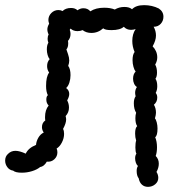

<svg xmlns="http://www.w3.org/2000/svg" viewBox="-23 -732 655 746"><path d="M62 -61Q37 -61 28 -69Q14 -71 5.5 -82.5Q-3 -94 -3 -108Q-3 -124 8 -134Q20 -146 37 -146Q53 -146 77 -135Q87 -157 117 -169Q118 -183 126 -197Q134 -211 147 -217Q140 -227 140 -238Q140 -255 153 -264Q152 -268 152 -277Q152 -305 166 -322Q157 -331 157 -345Q157 -358 163 -362Q156 -375 156 -398Q156 -435 168 -450Q160 -461 160 -475Q160 -492 170 -502Q165 -508 162 -518.5Q159 -529 159 -540Q159 -557 165 -566Q162 -574 162 -581Q162 -591 166 -598Q161 -608 161 -618Q161 -628 168 -640Q165 -648 165 -654Q165 -670 176.5 -681.5Q188 -693 204 -693Q213 -693 220 -689Q232 -701 253 -701Q269 -701 278 -692Q289 -700 301 -700Q318 -700 328 -688Q349 -702 382 -702Q406 -702 423 -695Q440 -705 460 -705Q480 -705 490 -696Q505 -712 537 -712Q568 -712 594 -699Q612 -687 612 -667Q612 -651 601.5 -639.5Q591 -628 574 -628Q583 -612 583 -594Q583 -575 570 -552Q578 -544 583 -533Q588 -522 588 -509Q588 -495 580 -481Q587 -469 587 -450Q587 -434 581 -426Q588 -416 588 -397Q588 -382 582 -371Q588 -364 588 -353Q588 -336 575 -325Q583 -312 583 -294Q583 -286 579 -272Q583 -268 586 -256.5Q589 -245 589 -233Q589 -205 580 -199Q587 -182 587 -160Q587 -140 582 -126Q594 -114 594 -96Q594 -80 585 -64Q592 -53 592 -41Q592 -26 580 -16Q568 -6 552 -6Q538 -6 528.5 -14.5Q519 -23 516 -39Q508 -49 508 -68Q508 -80 513 -87Q508 -91 505 -99.5Q502 -108 502 -117Q502 -128 507 -135Q503 -142 503 -159Q503 -177 506 -186Q502 -198 502 -213Q502 -235 510 -242Q503 -252 503 -273Q503 -285 506 -294Q497 -308 497 -331Q497 -348 504 -358Q502 -366 502 -371Q502 -384 509 -394Q502 -398 498 -407Q494 -416 494 -426Q494 -444 504 -454Q499 -460 495.5 -472.5Q492 -485 492 -498Q492 -520 500 -530Q491 -551 491 -573Q491 -600 504 -619Q495 -616 486 -616Q469 -616 458 -628Q444 -615 410 -615Q385 -615 378 -622Q358 -604 332 -604Q312 -604 298 -615Q289 -611 278 -611Q262 -611 251 -621L248 -616Q251 -609 251 -600Q251 -584 241 -573Q242 -570 242 -563Q242 -548 235 -540Q237 -534 241.5 -521Q246 -508 246 -497Q246 -487 242 -476Q251 -464 251 -440Q251 -425 246.5 -411Q242 -397 234 -390Q246 -381 246 -367Q246 -356 238 -342Q245 -329 245 -314Q245 -295 232 -281Q234 -273 234 -268Q234 -253 222 -231Q226 -224 226 -212Q226 -195 217.5 -178.5Q209 -162 197 -155Q200 -148 200 -140Q200 -124 188 -113Q176 -102 159 -104Q148 -85 133 -83Q121 -73 101.5 -67Q82 -61 62 -61Z"/></svg>

Font: Pangolin
Style: Regular
Weight: 400
Designer: Kevin Burke
Foundry: Google, Inc.
Version: Version 1.101